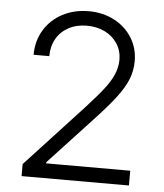

<svg xmlns="http://www.w3.org/2000/svg" viewBox="-52 -763 693 809"><g transform="rotate(5 294.5 -358.5)"><path d="M69.3 -50.8 308.6 -309.6Q357.9 -363.3 384.5 -397.5Q411.1 -431.6 424.1 -461.7Q437 -491.7 437.5 -524.4Q437 -563 417.5 -592.8Q397.9 -622.6 364.3 -638.9Q330.6 -655.3 289.1 -655.3Q244.6 -655.3 211.2 -637.2Q177.7 -619.1 159.7 -587.2Q141.6 -555.2 141.6 -513.7H75.2Q75.2 -572.3 103.3 -618.7Q131.3 -665 180.4 -690.9Q229.5 -716.8 291 -716.8Q351.6 -716.8 399.7 -691.4Q447.8 -666 474.9 -622.1Q502 -578.1 502 -524.4Q502 -484.4 487.8 -448Q473.6 -411.6 439.9 -367.4Q406.2 -323.2 343.8 -256.8L168 -67.4V-62.5H523.4V0H69.3Z"/></g></svg>

Font: Pretendard Std Light
Style: Regular
Weight: 300
Designer: Base glyphs from Inter by Rasmus Andersson; Hangeul glyphs from Noto Sans CJK(Source Han Sans) by Jang Soo-young and Kan
Foundry: Kil Hyung-jin
Version: Version 1.309